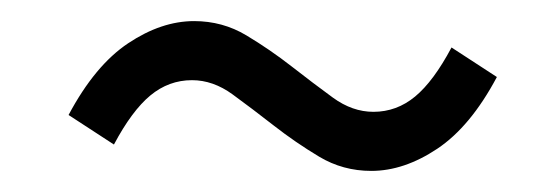

<svg xmlns="http://www.w3.org/2000/svg" viewBox="-20 -422 520 182"><path d="M332 -260Q305 -260 282.5 -273.5Q260 -287 239.5 -303Q219 -319 200.5 -332.5Q182 -346 162 -346Q140 -346 122.5 -331.5Q105 -317 88 -285L45 -313Q70 -360 101.5 -381Q133 -402 164 -402Q191 -402 213.5 -388.5Q236 -375 256.5 -359Q277 -343 295.5 -329.5Q314 -316 334 -316Q356 -316 373.5 -330.5Q391 -345 408 -377L451 -349Q426 -302 394.5 -281Q363 -260 332 -260Z"/></svg>

Font: TypoPRO Source Sans Pro
Style: Italic
Weight: 400
Italic angle: -11°
Designer: Paul D. Hunt
Foundry: Adobe Systems Incorporated
Version: Version 1.075;PS 2.000;hotconv 1.0.86;makeotf.lib2.5.63406